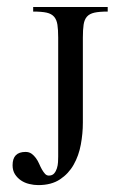

<svg xmlns="http://www.w3.org/2000/svg" viewBox="-20 -519 334 551"><path d="M289.1 -485.8Q265.1 -485.8 251 -482.7Q236.8 -479.5 229.5 -471.2Q222.2 -462.9 220 -448.5Q217.8 -434.1 217.8 -411.1V-167Q217.8 -135.7 211.9 -104Q206.1 -72.3 191.4 -46.4Q176.8 -20.5 152.1 -4.2Q127.4 12.2 89.8 12.2Q77.1 12.2 64 9Q50.8 5.9 40.3 -1.2Q29.8 -8.3 22.9 -19Q16.1 -29.8 16.1 -44.9Q16.1 -83 53.2 -83Q63.5 -83 70.6 -77.9Q77.6 -72.8 83 -65.4Q88.4 -58.1 92.3 -49.1Q96.2 -40 100.3 -32.7Q104.5 -25.4 109.1 -20.3Q113.8 -15.1 120.1 -15.1Q129.9 -15.1 135.3 -21.2Q140.6 -27.3 143.3 -35.9Q146 -44.4 146.5 -53.7Q147 -63 147 -69.8V-411.1Q147 -433.6 144.8 -448Q142.6 -462.4 135.3 -470.9Q127.9 -479.5 113.8 -482.7Q99.6 -485.8 75.2 -485.8V-499H289.1Z"/></svg>

Font: Scheherazade Urdu
Style: Regular
Weight: 400
Designer: SIL International
Foundry: SIL International
Version: Version 1.005 (build 117/117)